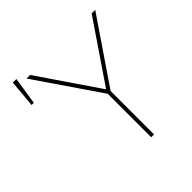

<svg xmlns="http://www.w3.org/2000/svg" viewBox="-200 -921 1077 1077"><g transform="rotate(-45 338.5 -383.0)"><path d="M131.8 -727.5H160.2L403.3 -371.1H406.2L648.4 -727.5H676.8L416 -344.7V0H393.6V-344.7ZM46.9 -602.5 61.5 -765.6H89.8L64.5 -602.5Z"/></g></svg>

Font: Inter Tight Thin
Style: Regular
Weight: 250
Designer: Rasmus Andersson
Foundry: rsms
Version: Version 3.004